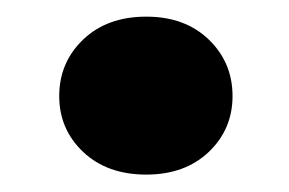

<svg xmlns="http://www.w3.org/2000/svg" viewBox="-20 -427 339 225"><path d="M151.4 -222.4Q105.6 -222.4 77.5 -248.9Q49.4 -275.5 49.4 -314.4Q49.4 -353.8 77.5 -380.7Q105.6 -407.5 151.4 -407.5Q196.7 -407.5 224.6 -380.7Q252.5 -353.8 252.5 -314.4Q252.5 -275.5 224.6 -248.9Q196.7 -222.4 151.4 -222.4Z"/></svg>

Font: Poppins Variable
Style: Regular
Weight: 100
Designer: Jonny Pinhorn
Foundry: Indian Type Foundry
Version: Version 6.000